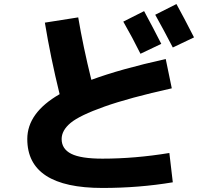

<svg xmlns="http://www.w3.org/2000/svg" viewBox="-20 -865 1040 950"><path d="M778 -648 675 -599Q636 -678 590 -758L693 -810Q739 -725 778 -648ZM940 -680 835 -630Q790 -717 748 -792L853 -845Q889 -780 940 -680ZM800 -573 830 -428Q619 -381 496.5 -337.5Q374 -294 329.5 -257Q285 -220 285 -177Q285 -128 332.5 -104Q380 -80 487 -80Q647 -80 818 -108L835 37Q668 65 487 65Q115 65 115 -177Q115 -307 275 -399Q230 -582 202 -753L367 -779Q391 -636 432 -470Q575 -523 800 -573Z"/></svg>

Font: M PLUS 1p ExtraBold
Style: Regular
Weight: 800
Version: Version 1.062